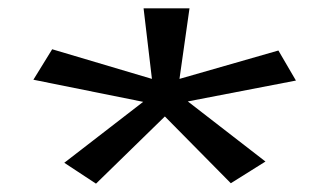

<svg xmlns="http://www.w3.org/2000/svg" viewBox="-20 -558 790 460"><path d="M210 -118 134 -168 323 -314 60 -367 105 -440 344 -369 324 -538H434L410 -369L647 -437L689 -365L430 -315L616 -171L533 -119L375 -279Z"/></svg>

Font: Inconsolata ExtraExpanded Medium
Style: Regular
Weight: 500
Width: 8
Monospace: yes
Designer: Raph Levien, Cyreal, Brenton Simpson
Foundry: Raph Levien, Cyreal, Google
Version: Version 3.001; ttfautohint (v1.8.2.53-6de2)